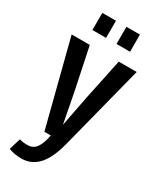

<svg xmlns="http://www.w3.org/2000/svg" viewBox="-244 -859 945 1141"><g transform="rotate(30 228.5 -289.0)"><path d="M451.7 -582 302.7 0Q274.4 107.9 228 157Q181.6 206.1 115.7 206.1Q89.8 206.1 68.8 202.4Q47.9 198.7 26.9 190.9L50.8 111.3Q63.5 115.2 75.7 116.9Q87.9 118.7 105.5 118.7Q145 118.7 166.5 88.1Q188 57.6 198.2 0H154.3L5.4 -582H129.9L189.9 -295.4L229 -91.3L268.6 -295.9L328.6 -582ZM99.1 -784.2H192.9V-666.5H99.1ZM264.6 -784.2H357.4V-666.5H264.6Z"/></g></svg>

Font: Decalotype Medium
Style: Regular
Weight: 500
Designer: Alfredo Marco Pradil
Foundry: Alfredo Marco Pradil
Version: Version 1.0